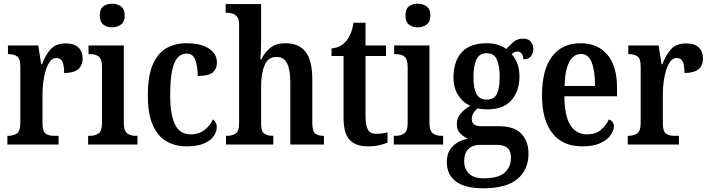

<svg xmlns="http://www.w3.org/2000/svg" viewBox="-20 -782 3838 1039"><path d="M20 0V-47H23Q52 -47 71 -59.5Q90 -72 90 -119V-421Q90 -465 72.5 -477Q55 -489 26 -489H23V-536H187L203 -434H207Q226 -485 254.5 -516Q283 -547 336 -547Q383 -547 405 -524.5Q427 -502 427 -465Q427 -387 327 -387Q327 -428 318 -448Q309 -468 285 -468Q265 -468 251 -450Q237 -432 228 -403Q219 -374 214.5 -340.5Q210 -307 210 -275V-114Q210 -70 227.5 -58.5Q245 -47 272 -47H297V0Z M587 -634Q558 -634 539 -649Q520 -664 520 -698Q520 -733 539 -747.5Q558 -762 587 -762Q614 -762 634.5 -747.5Q655 -733 655 -698Q655 -664 634.5 -649Q614 -634 587 -634ZM457 0V-47H467Q496 -47 514 -60.5Q532 -74 532 -117V-420Q532 -463 514.5 -476Q497 -489 470 -489H459V-536H650V-120Q650 -74 668 -60.5Q686 -47 714 -47H724V0Z M991 10Q928 10 881 -17Q834 -44 807 -104.5Q780 -165 780 -265Q780 -373 807.5 -434.5Q835 -496 882 -522Q929 -548 987 -548Q1068 -548 1111 -519Q1154 -490 1154 -444Q1154 -411 1132.5 -391Q1111 -371 1050 -371Q1050 -420 1037.5 -456Q1025 -492 990 -492Q963 -492 943 -472Q923 -452 912 -403Q901 -354 901 -266Q901 -162 927 -108.5Q953 -55 1012 -55Q1056 -55 1086.5 -78.5Q1117 -102 1132 -136Q1153 -122 1153 -94Q1153 -71 1137.5 -47Q1122 -23 1086 -6.5Q1050 10 991 10Z M1203 0V-47H1208Q1236 -47 1255 -59Q1274 -71 1274 -118V-648Q1274 -677 1263.5 -690.5Q1253 -704 1238.5 -708.5Q1224 -713 1210 -713H1201V-760H1393V-560Q1393 -530 1391.5 -501Q1390 -472 1389 -461H1394Q1411 -496 1441.5 -522Q1472 -548 1526 -548Q1597 -548 1633.5 -501.5Q1670 -455 1670 -352V-118Q1670 -72 1685.5 -59.5Q1701 -47 1730 -47H1733V0H1551V-338Q1551 -403 1534 -438.5Q1517 -474 1476 -474Q1430 -474 1411.5 -428.5Q1393 -383 1393 -315V-113Q1393 -70 1410.5 -58.5Q1428 -47 1457 -47H1459V0Z M1970 10Q1906 10 1872.5 -24.5Q1839 -59 1839 -147V-479H1774V-520Q1801 -522 1821 -533.5Q1841 -545 1854 -561Q1867 -576 1877 -599Q1887 -622 1893 -659H1958V-536H2069V-479H1958V-151Q1958 -102 1971 -80Q1984 -58 2015 -58Q2033 -58 2048 -60Q2063 -62 2077 -66V-10Q2063 -4 2035.5 3Q2008 10 1970 10Z M2241 -634Q2212 -634 2193 -649Q2174 -664 2174 -698Q2174 -733 2193 -747.5Q2212 -762 2241 -762Q2268 -762 2288.5 -747.5Q2309 -733 2309 -698Q2309 -664 2288.5 -649Q2268 -634 2241 -634ZM2111 0V-47H2121Q2150 -47 2168 -60.5Q2186 -74 2186 -117V-420Q2186 -463 2168.5 -476Q2151 -489 2124 -489H2113V-536H2304V-120Q2304 -74 2322 -60.5Q2340 -47 2368 -47H2378V0Z M2595 237Q2496 237 2447 200Q2398 163 2398 96Q2398 40 2431 8.5Q2464 -23 2512 -31Q2490 -41 2471 -59.5Q2452 -78 2452 -112Q2452 -143 2472 -166.5Q2492 -190 2525 -210Q2485 -227 2459.5 -267Q2434 -307 2434 -363Q2434 -450 2478.5 -499Q2523 -548 2615 -548Q2648 -548 2674 -539.5Q2700 -531 2720 -517Q2735 -534 2757 -553.5Q2779 -573 2811 -573Q2839 -573 2852.5 -556.5Q2866 -540 2866 -518Q2866 -496 2854 -478.5Q2842 -461 2812 -461Q2812 -480 2803 -491.5Q2794 -503 2782 -503Q2771 -503 2763 -499Q2755 -495 2748 -490Q2766 -470 2778.5 -441Q2791 -412 2791 -367Q2791 -290 2748 -240Q2705 -190 2615 -190Q2605 -190 2589.5 -191.5Q2574 -193 2565 -196Q2554 -188 2543.5 -173Q2533 -158 2533 -138Q2533 -99 2583 -99H2680Q2764 -99 2802 -57.5Q2840 -16 2840 49Q2840 136 2780 186.5Q2720 237 2595 237ZM2613 -243Q2654 -243 2669 -274Q2684 -305 2684 -365Q2684 -427 2668.5 -460.5Q2653 -494 2613 -494Q2574 -494 2558 -459.5Q2542 -425 2542 -364Q2542 -306 2558 -274.5Q2574 -243 2613 -243ZM2597 183Q2677 183 2711 152Q2745 121 2745 73Q2745 35 2726 18.5Q2707 2 2670 2H2574Q2555 2 2536 10Q2517 18 2504.5 37Q2492 56 2492 92Q2492 133 2518.5 158Q2545 183 2597 183Z M3131 10Q3024 10 2968.5 -62Q2913 -134 2913 -264Q2913 -405 2967.5 -476.5Q3022 -548 3122 -548Q3214 -548 3266.5 -486.5Q3319 -425 3319 -306V-261H3034Q3035 -154 3066.5 -104.5Q3098 -55 3158 -55Q3203 -55 3231.5 -79Q3260 -103 3275 -136Q3286 -132 3294 -122.5Q3302 -113 3302 -98Q3302 -75 3284 -50Q3266 -25 3228.5 -7.5Q3191 10 3131 10ZM3200 -317Q3200 -396 3182.5 -443Q3165 -490 3124 -490Q3083 -490 3060 -445.5Q3037 -401 3035 -317Z M3377 0V-47H3380Q3409 -47 3428 -59.5Q3447 -72 3447 -119V-421Q3447 -465 3429.5 -477Q3412 -489 3383 -489H3380V-536H3544L3560 -434H3564Q3583 -485 3611.5 -516Q3640 -547 3693 -547Q3740 -547 3762 -524.5Q3784 -502 3784 -465Q3784 -387 3684 -387Q3684 -428 3675 -448Q3666 -468 3642 -468Q3622 -468 3608 -450Q3594 -432 3585 -403Q3576 -374 3571.5 -340.5Q3567 -307 3567 -275V-114Q3567 -70 3584.5 -58.5Q3602 -47 3629 -47H3654V0Z"/></svg>

Font: Noto Serif Khmer Condensed SemiBold
Style: Regular
Weight: 600
Width: 3
Designer: Danh Hong and the Monotype Design Team
Foundry: Monotype Imaging Inc.
Version: Version 2.004; ttfautohint (v1.8.4.7-5d5b)